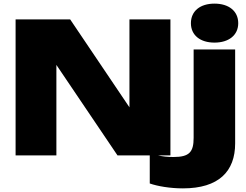

<svg xmlns="http://www.w3.org/2000/svg" viewBox="-20 -857 1355 1059"><path d="M367 -750H66V0H291V-499L628 0H806V155C849 170 918 182 989 182C1187 182 1277 88 1277 -66V-584H1048V-97C1048 -19 1025 9 937 9C904 9 876 6 851 0H920V-750H694V-265ZM1163 -622C1242 -622 1294 -663 1294 -729C1294 -796 1242 -837 1163 -837C1084 -837 1033 -796 1033 -729C1033 -663 1084 -622 1163 -622Z"/></svg>

Font: Bounded ExtBd
Style: Regular
Weight: 800
Designer: Vlad Churkin
Version: Version 3.0